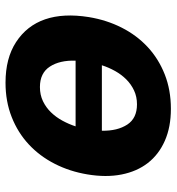

<svg xmlns="http://www.w3.org/2000/svg" viewBox="6 -598 603 654"><g transform="rotate(90 307.0 -271.5)"><path d="M38.7 -273.1Q48.7 -333.8 74.6 -384.9Q100.5 -436.1 140.6 -473.4Q180.8 -510.7 233.8 -531.6Q286.9 -552.6 351.2 -552.6Q413.4 -552.6 460 -532Q506.7 -511.4 535.7 -474.1Q564.6 -436.8 574.9 -384.4Q585.2 -332 574.6 -268.5Q564.6 -208.1 538.5 -157Q512.4 -105.8 472.3 -68.5Q432.2 -31.2 379.1 -10.3Q326 10.7 262.1 10.7Q179 10.7 123.9 -25.2Q67.8 -61.8 46.3 -124.1Q24.9 -186.4 38.7 -273.1ZM207.4 -140.3Q229.4 -106.5 277 -106.5Q303.6 -106.5 325.1 -116.8Q346.6 -127.1 363.1 -144.2Q379.6 -161.2 391.5 -183.1Q403.4 -204.9 410.9 -228H187.1Q185.4 -174 207.4 -140.3ZM202.8 -317.5H425.8Q426.8 -370.4 404.8 -404.1Q383.2 -437.1 335.9 -437.1Q309.7 -437.1 288.4 -427Q267 -416.9 250.5 -400.2Q234 -383.5 222.1 -362Q210.2 -340.6 202.8 -317.5Z"/></g></svg>

Font: Inter P
Style: Bold Italic
Weight: 700
Italic angle: 9.39999°
Designer: Rasmus Andersson
Foundry: rsms
Version: Version 3.018;git-588b23468